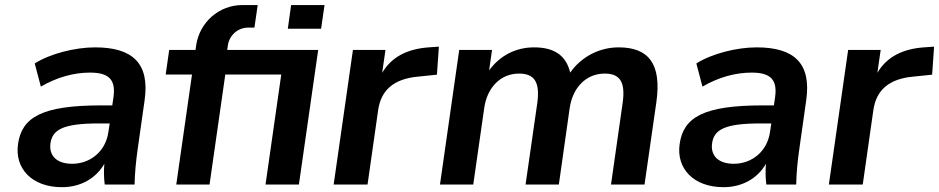

<svg xmlns="http://www.w3.org/2000/svg" viewBox="-20 -739 3761 769"><path d="M228 10.7C304.2 10.7 364.7 -25.4 397.9 -83C395.5 -55.2 396 -27.3 399.4 0H519C520 -47.9 524.9 -96.2 531.7 -143.6L559.1 -336.9C580.6 -485.8 510.7 -549.3 360.8 -549.3C280.3 -549.3 180.7 -523.9 119.1 -484.9L143.6 -392.1C208 -429.7 275.9 -448.2 340.3 -448.2C414.6 -448.2 444.3 -421.4 434.6 -350.6L429.7 -316.9H385.3C147 -316.9 67.4 -269 52.2 -162.1C38.1 -64 107.9 10.7 228 10.7ZM269 -83C207.5 -83 175.3 -115.2 182.1 -165C189.9 -219.7 232.4 -244.6 375.5 -244.6H419.4L414.1 -210C402.8 -131.3 340.3 -83 269 -83Z M819.3 0 882.3 -440.4H1180.7L1194.8 -539.1H890.1L892.6 -557.1C898.4 -597.7 932.6 -628.4 973.6 -628.4H999L1012.2 -718.8H951.2C856.9 -718.8 779.3 -649.9 765.6 -557.1L763.2 -539.1H657.7L643.6 -440.4H749L686 0Z M1177.2 0 1254.4 -539.1H1120.6L1043.5 0ZM1266.1 -624 1279.8 -718.8H1146L1132.8 -624Z M1452.1 0 1494.6 -298.3C1506.3 -379.4 1558.6 -423.3 1654.3 -432.1L1730 -439.9L1737.8 -552.2L1696.8 -549.3C1610.8 -543 1547.9 -510.7 1510.7 -447.3L1523.9 -539.1H1393.6L1316.4 0Z M1875.5 0 1919.4 -306.2C1931.2 -389.6 1985.8 -444.3 2058.6 -444.3C2119.1 -444.3 2144 -412.1 2131.8 -325.2L2085 0H2218.3L2261.7 -306.2C2273.9 -389.6 2328.6 -444.3 2401.9 -444.3C2461.9 -444.3 2486.3 -412.1 2473.6 -325.2L2427.2 0H2561.5L2608.9 -330.1C2630.4 -482.4 2578.6 -549.3 2458 -549.3C2378.9 -549.3 2307.1 -510.3 2263.7 -448.2C2247.1 -518.6 2197.8 -549.3 2119.1 -549.3C2044.4 -549.3 1981 -515.1 1939 -457L1950.7 -539.1H1819.3L1742.2 0Z M2877.9 10.7C2954.1 10.7 3014.6 -25.4 3047.9 -83C3045.4 -55.2 3045.9 -27.3 3049.3 0H3168.9C3169.9 -47.9 3174.8 -96.2 3181.6 -143.6L3209 -336.9C3230.5 -485.8 3160.6 -549.3 3010.7 -549.3C2930.2 -549.3 2830.6 -523.9 2769 -484.9L2793.5 -392.1C2857.9 -429.7 2925.8 -448.2 2990.2 -448.2C3064.5 -448.2 3094.2 -421.4 3084.5 -350.6L3079.6 -316.9H3035.2C2796.9 -316.9 2717.3 -269 2702.1 -162.1C2688 -64 2757.8 10.7 2877.9 10.7ZM2918.9 -83C2857.4 -83 2825.2 -115.2 2832 -165C2839.8 -219.7 2882.3 -244.6 3025.4 -244.6H3069.3L3064 -210C3052.7 -131.3 2990.2 -83 2918.9 -83Z M3435.5 0 3478 -298.3C3489.7 -379.4 3542 -423.3 3637.7 -432.1L3713.4 -439.9L3721.2 -552.2L3680.2 -549.3C3594.2 -543 3531.2 -510.7 3494.1 -447.3L3507.3 -539.1H3377L3299.8 0Z"/></svg>

Font: Winston SemiBold
Style: Italic
Weight: 600
Italic angle: -8.13011°
Designer: Vernon Adams, Kim Jin-seong, David Berlow, Cristiano Sobral
Foundry: The Winston Project Authors
Version: Version 3.004